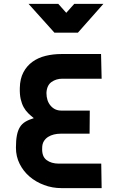

<svg xmlns="http://www.w3.org/2000/svg" viewBox="-20 -968 593 988"><path d="M381 -800H260L127 -948H280L321 -902L362 -948H512ZM503 0H296Q249 0 206.5 -16Q164 -32 132 -59.5Q100 -87 81 -125Q62 -163 62 -208Q62 -246 67 -271.5Q72 -297 82.5 -314Q93 -331 110.5 -341.5Q128 -352 154 -360Q139 -372 125.5 -385Q112 -398 102 -416Q92 -434 86.5 -458Q81 -482 82 -516Q83 -563 100.5 -596Q118 -629 147 -650Q176 -671 214.5 -680.5Q253 -690 296 -690H500L503 -563H301Q269 -563 245 -546Q221 -529 219 -490Q219 -449 240.5 -424Q262 -399 295 -399H442L441 -280H291Q274 -280 257.5 -276Q241 -272 227.5 -263.5Q214 -255 205.5 -241Q197 -227 197 -206Q195 -163 219.5 -144.5Q244 -126 283 -126H501Z"/></svg>

Font: Panefresco 999wt
Style: Regular
Weight: 900
Version: Version 1.001